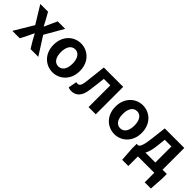

<svg xmlns="http://www.w3.org/2000/svg" viewBox="149 -1575 2771 2771"><g transform="rotate(45 1535.0 -189.5)"><path d="M16 0H168L220 -102C236 -136 251 -169 267 -201H272C290 -169 308 -135 326 -102L388 0H546L371 -275L535 -560H383L336 -460C323 -429 308 -397 295 -366H291C274 -397 257 -429 241 -460L185 -560H27L191 -292Z M847 14C987 14 1116 -94 1116 -279C1116 -466 987 -574 847 -574C707 -574 578 -466 578 -279C578 -94 707 14 847 14ZM847 -106C771 -106 728 -174 728 -279C728 -385 771 -454 847 -454C923 -454 966 -385 966 -279C966 -174 923 -106 847 -106Z M1230 14C1331 14 1390 -54 1407 -179C1420 -266 1430 -356 1440 -444H1572V0H1719V-560H1324C1311 -446 1299 -332 1285 -219C1276 -152 1253 -125 1220 -125C1209 -125 1201 -128 1193 -130L1168 2C1187 10 1206 14 1230 14Z M2110 14C2250 14 2379 -94 2379 -279C2379 -466 2250 -574 2110 -574C1970 -574 1841 -466 1841 -279C1841 -94 1970 14 2110 14ZM2110 -106C2034 -106 1991 -174 1991 -279C1991 -385 2034 -454 2110 -454C2186 -454 2229 -385 2229 -279C2229 -174 2186 -106 2110 -106Z M2617 -116C2640 -158 2658 -217 2667 -298L2683 -444H2819V-116ZM2966 -116V-560H2567L2540 -330C2520 -166 2499 -131 2471 -116H2438V-20L2453 195H2579V0H2913V195H3039L3053 -20V-116Z"/></g></svg>

Font: Noto Sans Japanese Bold
Style: Bold
Weight: 700
Designer: Ryoko NISHIZUKA (kana & ideographs); Paul D. Hunt (Latin, Greek & Cyrillic); Wenlong ZHANG (bopomofo); Sandoll Communica
Foundry: Adobe Systems Incorporated
Version: Version 1.000;PS 1;hotconv 1.0.78;makeotf.lib2.5.61930